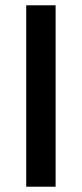

<svg xmlns="http://www.w3.org/2000/svg" viewBox="-20 -705 309 725"><path d="M79 0V-685H190V0Z"/></svg>

Font: Titillium Web[RUS by Daymarius]
Style: Regular
Weight: 600
Designer: Cyrillization by Daymarius
Foundry: Cyrillization by Daymarius
Version: Version 1.002 September 11, 2018